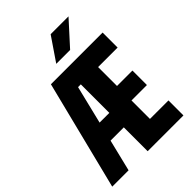

<svg xmlns="http://www.w3.org/2000/svg" viewBox="-288 -1186 1327 1327"><g transform="rotate(-45 375.0 -523.0)"><path d="M357.7 0V-233.1H200.2V-374.7H357.7V-653.4H330.7L171.1 0H11.3L212 -800H717.4V-653.4H526.7V-468.6H677.4V-327H526.7V-146.6H707.4V0ZM337.9 -873.7 455.3 -1045.9H629.8L473.5 -873.7Z"/></g></svg>

Font: Martian Mono SemiExpanded
Style: Regular
Weight: 400
Width: 6
Monospace: yes
Designer: Roman Shamin
Foundry: Evil Martians
Version: Version 1.000